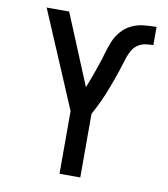

<svg xmlns="http://www.w3.org/2000/svg" viewBox="-82 -805 765 874"><g transform="rotate(10 300.0 -367.5)"><path d="M252 0V-290L63 -735H167L302 -409Q313 -436 323 -464Q333 -492 342.5 -519.5Q352 -547 360 -575.5Q368 -604 379 -631Q390 -658 410 -681Q430 -704 456.5 -716.5Q483 -729 512.5 -732Q542 -735 571 -735V-651Q552 -651 533.5 -648Q515 -645 499.5 -634.5Q484 -624 474.5 -607.5Q465 -591 459 -573Q453 -555 447.5 -537Q442 -519 436 -501Q430 -483 423.5 -465.5Q417 -448 410.5 -430.5Q404 -413 397 -395.5Q390 -378 382 -361Q374 -344 365.5 -327Q357 -310 348 -294V0Z"/></g></svg>

Font: Iosevka SS04 Medium Extended
Style: Regular
Weight: 500
Width: 7
Monospace: yes
Designer: Belleve Invis
Foundry: Belleve Invis
Version: Version 19.0.0; ttfautohint (v1.8.4)